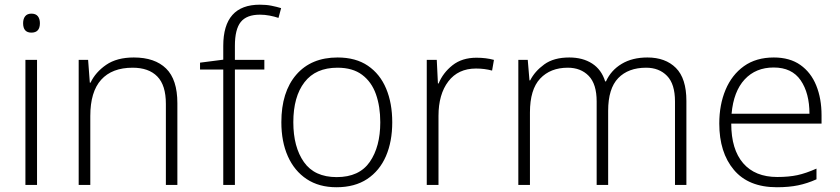

<svg xmlns="http://www.w3.org/2000/svg" viewBox="-20 -785 3565 815"><path d="M113.3 -727.1Q131.8 -727.1 140.6 -716.1Q149.4 -705.1 149.4 -686.5Q149.4 -646.5 113.3 -646.5Q78.1 -646.5 78.1 -686.5Q78.1 -705.1 86.9 -716.1Q95.7 -727.1 113.3 -727.1ZM137.2 -530.8V0H87.9V-530.8Z M547.9 -541Q637.2 -541 685.1 -494.1Q732.9 -447.3 732.9 -347.2V0H684.1V-344.2Q684.1 -423.3 647.7 -460.4Q611.3 -497.6 543 -497.6Q455.6 -497.6 409.4 -446.5Q363.3 -395.5 363.3 -292.5V0H314V-530.8H354L361.3 -434.1H364.3Q385.3 -478.5 430.7 -509.8Q476.1 -541 547.9 -541Z M1102.1 -489.7H977.1V0H927.7V-489.7H829.1V-519L927.7 -531.7V-590.3Q927.7 -765.1 1083 -765.1Q1110.4 -765.1 1132.3 -760.7Q1154.3 -756.3 1173.3 -750.5L1162.1 -709Q1145 -714.8 1124.3 -718.8Q1103.5 -722.7 1083.5 -722.7Q1026.9 -722.7 1002 -691.7Q977.1 -660.6 977.1 -590.8V-530.8H1102.1Z M1645 -266.1Q1645 -184.1 1618.2 -122.1Q1591.3 -60.1 1538.6 -25.1Q1485.8 9.8 1408.2 9.8Q1334 9.8 1281.7 -24.9Q1229.5 -59.6 1201.9 -121.6Q1174.3 -183.6 1174.3 -266.1Q1174.3 -394.5 1237.5 -467.8Q1300.8 -541 1413.1 -541Q1490.2 -541 1541.7 -505.9Q1593.3 -470.7 1619.1 -408.9Q1645 -347.2 1645 -266.1ZM1225.1 -266.1Q1225.1 -161.1 1270 -97.2Q1314.9 -33.2 1409.2 -33.2Q1504.9 -33.2 1549.6 -97.7Q1594.2 -162.1 1594.2 -266.1Q1594.2 -333 1575.7 -385.3Q1557.1 -437.5 1517.1 -467.5Q1477.1 -497.6 1412.6 -497.6Q1319.8 -497.6 1272.5 -436Q1225.1 -374.5 1225.1 -266.1Z M2002.4 -540Q2043 -540 2076.7 -530.8L2068.8 -485.4Q2052.7 -489.7 2036.1 -491.9Q2019.5 -494.1 2000.5 -494.1Q1924.8 -494.1 1883.1 -439.5Q1841.3 -384.8 1841.3 -293V0H1791.5V-530.8H1834L1838.9 -430.7H1841.8Q1860.4 -476.1 1900.9 -508.1Q1941.4 -540 2002.4 -540Z M2728 -541Q2804.7 -541 2849.1 -496.6Q2893.6 -452.1 2893.6 -356.4V0H2845.2V-354.5Q2845.2 -428.2 2811.5 -462.9Q2777.8 -497.6 2722.7 -497.6Q2647 -497.6 2604.2 -453.4Q2561.5 -409.2 2561.5 -314.5V0H2512.7V-354.5Q2512.7 -428.2 2479 -462.9Q2445.3 -497.6 2390.1 -497.6Q2316.4 -497.6 2272.9 -451.4Q2229.5 -405.3 2229.5 -307.6V0H2180.2V-530.8H2220.2L2227.5 -443.8H2230.5Q2250 -482.4 2290.3 -511.7Q2330.6 -541 2396.5 -541Q2453.6 -541 2493.4 -515.4Q2533.2 -489.7 2548.8 -439.5H2552.2Q2573.7 -486.8 2618.9 -513.9Q2664.1 -541 2728 -541Z M3264.6 -541Q3332.5 -541 3377.4 -509.3Q3422.4 -477.5 3444.8 -422.1Q3467.3 -366.7 3467.3 -295.9V-260.3H3084Q3084 -150.9 3134.5 -92.3Q3185.1 -33.7 3279.3 -33.7Q3328.1 -33.7 3364.5 -41.5Q3400.9 -49.3 3445.8 -69.3V-23.9Q3406.7 -6.3 3367.7 1.7Q3328.6 9.8 3277.8 9.8Q3157.2 9.8 3095.2 -64Q3033.2 -137.7 3033.2 -260.7Q3033.2 -340.3 3059.8 -403.8Q3086.4 -467.3 3137.9 -504.2Q3189.5 -541 3264.6 -541ZM3264.2 -498.5Q3188 -498.5 3140.9 -447.8Q3093.8 -397 3085.4 -302.2H3416Q3416 -389.6 3378.7 -444.1Q3341.3 -498.5 3264.2 -498.5Z"/></svg>

Font: Open Sans Light
Style: Regular
Weight: 300
Designer: Monotype Design Team
Foundry: Monotype Imaging Inc.
Version: Version 3.000; ttfautohint (v1.8.4)